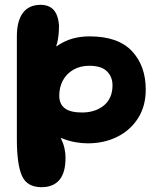

<svg xmlns="http://www.w3.org/2000/svg" viewBox="-20 -770 644 797"><path d="M152 7Q92 7 71 -40.5Q50 -88 50 -192Q50 -221 50 -267.5Q50 -314 50 -369Q50 -424 50 -475.5Q50 -527 50 -566Q50 -605 50 -619Q50 -683 75 -716.5Q100 -750 149 -750Q171 -750 187.5 -741Q204 -732 213.5 -712.5Q223 -693 225 -663Q225 -650 224 -636Q223 -622 220.5 -607Q218 -592 213 -577Q247 -600 280 -609.5Q313 -619 352 -619Q470 -619 527.5 -558Q585 -497 585 -398Q585 -330 553.5 -280Q522 -230 467.5 -202.5Q413 -175 344 -175Q320 -175 291.5 -180Q263 -185 232 -198Q243 -175 247.5 -155Q252 -135 252 -115Q252 -53 226.5 -23Q201 7 152 7ZM320 -303Q376 -303 411.5 -332.5Q447 -362 447 -416Q447 -451 424 -474Q401 -497 350 -497Q313 -497 284.5 -480.5Q256 -464 241 -436Q226 -408 226 -373Q226 -338 249 -320.5Q272 -303 320 -303Z"/></svg>

Font: DynaPuff Medium
Style: Regular
Weight: 500
Version: Version 2.000